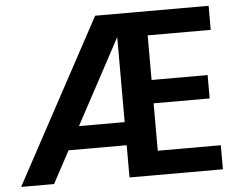

<svg xmlns="http://www.w3.org/2000/svg" viewBox="-50 -760 1005 819"><g transform="rotate(-5 452.0 -350.0)"><path d="M8 0 386 -700H872V-597H602V-406H842V-306H602V-103H872V0H472V-601L149 0ZM150 -138 204 -237H534V-138Z"/></g></svg>

Font: Host Grotesk Light
Style: Bold
Weight: 700
Version: Version 1.003